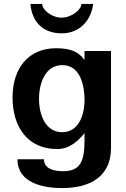

<svg xmlns="http://www.w3.org/2000/svg" viewBox="-20 -760 645 979"><path d="M297 -86C212 -86 179 -174 179 -256C179 -338 212 -428 298 -428C394 -428 411 -314 411 -252C411 -162 375 -86 297 -86ZM44 -262C44 -118 117 0 272 0C338 0 383 -47 411 -81V-49C411 63 391 113 300 113C250 113 204 98 204 52H69C69 174 202 199 296 199C444 199 546 137 546 -5V-500H411V-454C381 -495 344 -514 265 -514C129 -514 44 -417 44 -262ZM135 -740C143 -650 197 -590 295 -590C387 -590 445 -657 455 -740H395C395 -710 344 -670 294 -670C244 -670 195 -710 195 -740Z"/></svg>

Font: Perun
Style: Bold
Weight: 700
Foundry: Copyright (c) Stefan Peev, Context Ltd, 2016
Version: Version 1.089